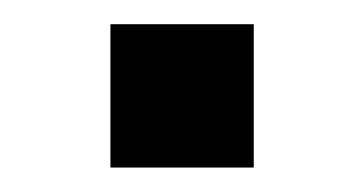

<svg xmlns="http://www.w3.org/2000/svg" viewBox="-20 -137 298 157"><path d="M70.3 0V-117.2H187.5V0Z"/></svg>

Font: Kay Pho Du
Style: Bold
Weight: 700
Designer: Victor Gaultney, Khu Oo Reh
Foundry: SIL International
Version: Version 3.000